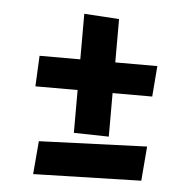

<svg xmlns="http://www.w3.org/2000/svg" viewBox="-40 -535 443 502"><g transform="rotate(5 182.0 -283.5)"><path d="M348.1 -76.2 355.5 -166.5 72.3 -155.8 64.9 -68.8ZM161.6 -297.9V-185.5L253.4 -183.6V-297.9H357.4L363.8 -378.4H253.4V-492.2L161.6 -498V-378.4H54.7L50.8 -297.9Z"/></g></svg>

Font: Neuton ExtraBold
Style: Regular
Weight: 800
Designer: Brian M Zick
Foundry: Brian M Zick
Version: Version 1.560